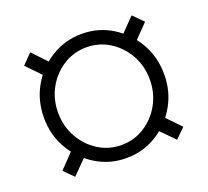

<svg xmlns="http://www.w3.org/2000/svg" viewBox="-93 -612 787 728"><g transform="rotate(-20 300.0 -248.0)"><path d="M302 3Q235 3 179.5 -31Q124 -65 91.5 -121.5Q59 -178 59 -247Q59 -317 91.5 -373.5Q124 -430 179.5 -464Q235 -498 302 -498Q369 -498 424 -464Q479 -430 511.5 -373.5Q544 -317 544 -247Q544 -178 511.5 -121.5Q479 -65 424 -31Q369 3 302 3ZM94 3 56 -35 140 -122 175 -79ZM505 3 427 -76 468 -114 544 -35ZM301 -50Q352 -50 394 -76.5Q436 -103 461 -148Q486 -193 486 -247Q486 -302 461 -346.5Q436 -391 394 -417.5Q352 -444 301 -444Q250 -444 208 -417.5Q166 -391 141 -346.5Q116 -302 116 -247Q116 -193 141 -148Q166 -103 208 -76.5Q250 -50 301 -50ZM132 -380 56 -459 95 -499 169 -421ZM471 -384 432 -425 504 -499 544 -459Z"/></g></svg>

Font: Muli Light
Style: Italic
Weight: 300
Italic angle: -4.541°
Designer: Vernon Adams
Foundry: Vernon Adams
Version: Version 2.100; ttfautohint (v1.8.1.43-b0c9)